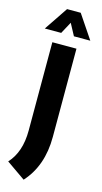

<svg xmlns="http://www.w3.org/2000/svg" viewBox="-138 -739 527 995"><g transform="rotate(15 125.5 -242.0)"><path d="M190.4 -512.7V-39.1Q190.4 116.2 101.6 213.9L0 143.1Q61 77.1 61 -39.1V-512.7ZM90.3 -698.2H163.6L249 -571.3H161.1L127 -634.8L92.8 -571.3H4.9Z"/></g></svg>

Font: SansationBold
Style: Bold
Weight: 700
Designer: Bernd Montag
Version: Version 1.301